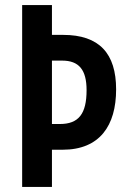

<svg xmlns="http://www.w3.org/2000/svg" viewBox="-20 -734 500 754"><path d="M436 -383C436 -524 370 -597 228 -597H184V-714H67V0H184V-146H226C372 -146 436 -241 436 -383ZM215 -247H184V-496H224C290 -496 320 -460 320 -380C320 -287 289 -247 215 -247Z"/></svg>

Font: Noto Sans Myanmar ExtraCondensed SemiBold
Style: Regular
Weight: 600
Width: 2
Designer: Monotype Design Team
Foundry: Monotype Imaging Inc.
Version: Version 2.107